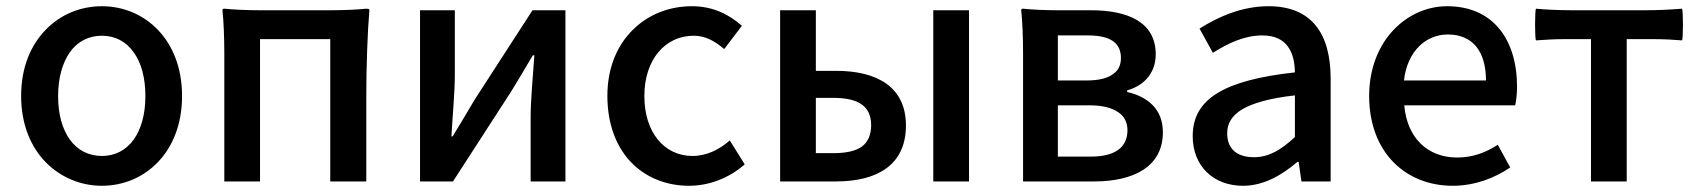

<svg xmlns="http://www.w3.org/2000/svg" viewBox="-20 -584 5463 618"><path d="M127 -62C175 -13 240 14 308 14C444 14 566 -92 566 -275C566 -458 444 -564 308 -564C240 -564 175 -538 127 -488C79 -439 48 -367 48 -275C48 -184 79 -111 127 -62ZM410 -416C435 -382 448 -333 448 -275C448 -158 394 -82 308 -82C221 -82 167 -158 167 -275C167 -333 181 -382 205 -416C229 -450 265 -469 308 -469C351 -469 386 -450 410 -416Z M702 -275V0H817V-458H1043V0H1159V-276C1159 -369 1163 -483 1169 -551C1169 -553 1169 -556 1159 -556C1131 -553 1083 -551 1045 -551H930H816C778 -551 730 -553 702 -556C700 -556 696 -556 696 -551C700 -517 702 -459 702 -413V-275Z M1800 -275V-551H1694L1507 -262C1488 -229 1457 -178 1437 -145H1433C1437 -215 1444 -288 1444 -345V-551H1332V0H1438L1625 -289C1645 -321 1675 -372 1695 -406H1700C1695 -335 1688 -262 1688 -205V0H1744H1800Z M2011 -62C2058 -13 2124 14 2198 14C2261 14 2326 -10 2377 -55L2329 -132C2296 -103 2255 -82 2209 -82C2118 -82 2054 -158 2054 -275C2054 -391 2120 -469 2213 -469C2250 -469 2281 -452 2311 -426L2368 -501C2328 -536 2277 -564 2207 -564C2135 -564 2067 -538 2017 -488C1967 -439 1935 -367 1935 -275C1935 -184 1964 -111 2011 -62Z M2491 -275V0H2581H2671C2802 0 2896 -52 2896 -180C2896 -305 2802 -356 2671 -356H2606V-551H2491ZM2754 -112C2734 -98 2704 -91 2662 -91H2606V-180V-269H2662C2745 -269 2784 -241 2784 -181C2784 -150 2774 -127 2754 -112ZM3099 -275V-551H2984V0H3041H3099Z M3273 -275V0H3387H3502C3628 0 3723 -47 3723 -158C3723 -235 3672 -273 3608 -288V-293C3667 -310 3700 -353 3700 -409C3700 -512 3612 -551 3491 -551H3382C3345 -551 3300 -553 3273 -556C3271 -556 3267 -556 3267 -551C3271 -517 3273 -459 3273 -413V-275ZM3562 -345C3544 -332 3517 -325 3477 -325H3385V-397V-470H3482C3557 -470 3588 -444 3588 -397C3588 -375 3580 -357 3562 -345ZM3579 -223C3599 -210 3609 -190 3609 -165C3609 -112 3572 -80 3492 -80H3385V-162V-245H3487C3528 -245 3559 -237 3579 -223Z M4263 -248V-331C4263 -478 4200 -564 4063 -564C3975 -564 3898 -528 3841 -492L3884 -414C3931 -444 3985 -470 4043 -470C4124 -470 4147 -414 4148 -351C3919 -326 3819 -265 3819 -146C3819 -49 3886 14 3981 14C4047 14 4106 -20 4156 -63H4160L4169 0H4263V-165ZM3978 -232C4012 -252 4067 -268 4148 -277V-210V-143C4103 -101 4064 -78 4016 -78C3967 -78 3930 -100 3930 -155C3930 -186 3944 -211 3978 -232Z M4767 -245H4857C4860 -259 4863 -281 4863 -304C4863 -459 4784 -564 4638 -564C4510 -564 4387 -454 4387 -275C4387 -93 4505 14 4656 14C4727 14 4791 -11 4841 -45L4801 -118C4761 -92 4719 -77 4670 -77C4575 -77 4509 -140 4500 -245H4678ZM4565 -325H4499C4510 -421 4571 -473 4640 -473C4720 -473 4763 -419 4763 -325H4631Z M5101 -229V0H5216V-458H5305C5336 -458 5372 -456 5394 -454C5398 -458 5398 -551 5394 -556C5355 -553 5316 -551 5277 -551H5159H5041C5002 -551 4953 -553 4924 -556C4920 -551 4920 -458 4924 -454C4953 -456 4982 -458 5012 -458H5101Z"/></svg>

Font: GenSekiGothic2 TW M
Style: Regular
Weight: 500
Version: Version 2.100;PS 2.1;hotconv 16.6.51;makeotf.lib2.5.65220 DE